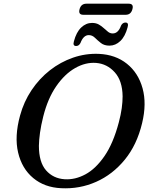

<svg xmlns="http://www.w3.org/2000/svg" viewBox="-20 -1005 812 1039"><path d="M515 -713.5Q605 -709.5 666.8 -660Q728.5 -610.5 751.5 -527.2Q774.5 -444 749 -338.5Q721 -221 655.2 -140.8Q589.5 -60.5 500.2 -21Q411 18.5 311.5 13.5Q221 9.5 159.8 -41.5Q98.5 -92.5 78 -179.5Q57.5 -266.5 88.5 -379.5Q109 -455 151 -517.5Q193 -580 250.2 -624.8Q307.5 -669.5 375.2 -693Q443 -716.5 515 -713.5ZM330 -35Q386.5 -31.5 442.2 -61.5Q498 -91.5 545.5 -160.5Q593 -229.5 623 -343Q634 -384.5 638.8 -419.5Q643.5 -454.5 643.5 -483.5Q642.5 -567.5 601.2 -613.5Q560 -659.5 500.5 -664.5Q443.5 -669 386.8 -636.8Q330 -604.5 284.2 -538.2Q238.5 -472 214 -374.5Q202 -326.5 196.5 -287Q191 -247.5 190.5 -216Q190.5 -127.5 229.2 -83.2Q268 -39 330 -35ZM572.5 -758Q544 -758 526 -772.2Q508 -786.5 493.5 -800.8Q479 -815 460.5 -815Q431.5 -815 415.5 -772.5Q407 -756 392 -756Q372.5 -756 380 -781.5Q393 -831 419.2 -856Q445.5 -881 478 -881Q499.5 -881 514.5 -872.5Q529.5 -864 541.5 -852.8Q553.5 -841.5 564.8 -832.8Q576 -824 590 -824Q620 -824 635 -866.5Q643.5 -883 659 -883Q678 -883 670.5 -857.5Q657.5 -808 631.2 -783Q605 -758 572.5 -758ZM410.5 -955Q418.5 -985 447.5 -985H676.5Q705 -985 696.5 -955Q688.5 -925 660 -925H431Q402.5 -925 410.5 -955Z"/></svg>

Font: Fraunces 9pt Soft
Style: Italic
Weight: 400
Italic angle: -16°
Version: Version 1.000;[0bf87f6ff]